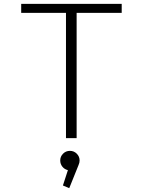

<svg xmlns="http://www.w3.org/2000/svg" viewBox="-20 -720 750 1001"><path d="M614.5 -700V-653H379.5V0H324V-653H90.5V-700ZM395 116.5Q395 128.5 389.5 140.5L341 261L308 247L334 167Q316.5 163 305.2 149Q294 135 294 116.5Q294 96 308.8 81.2Q323.5 66.5 344.5 66.5Q365.5 66.5 380.2 81.2Q395 96 395 116.5Z"/></svg>

Font: League Mono UltraLight
Style: Regular
Weight: 200
Width: 6
Designer: Tyler Finck
Foundry: The League of Moveable Type / Tyler Finck
Version: Version 2.210